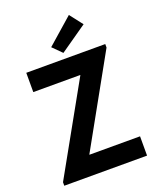

<svg xmlns="http://www.w3.org/2000/svg" viewBox="-172 -1060 948 1160"><g transform="rotate(-20 302.5 -480.0)"><path d="M36.1 -22.5 355.5 -593.8V-595.7H53.7V-719.7H561.5V-697.3L243.2 -126V-124H568.4V0H36.1ZM248 -813.5 415 -960 479.5 -877 305.7 -755.9Z"/></g></svg>

Font: Reddit Sans Chocolate
Style: Bold
Weight: 700
Designer: Stephen Hutchings
Foundry: Reddit
Version: Version 1.011